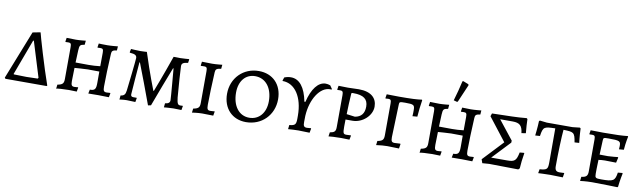

<svg xmlns="http://www.w3.org/2000/svg" viewBox="-43 -1313 6295 1884"><g transform="rotate(10 3104.5 -371.5)"><path d="M28 0H438L444 -5C384 -174 294 -481 289 -508H283L211 -494L20 -10ZM227 -54 102 -57 99 -61 231 -416H238L346 -66L340 -57Z M535 9C537 5 613 0 661 0C691 0 739 2 739 2L746 -38L744 -42C744 -42 725 -39 709 -39C681 -39 674 -50 674 -93L677 -223C677 -223 782 -231 808 -231C843 -231 923 -230 923 -230V-118C923 -54 912 -39 862 -39L854 1L954 0C994 0 1059 2 1059 2L1067 -38L1064 -42C1064 -42 1045 -40 1029 -40C1001 -40 994 -51 994 -93C994 -163 999 -314 1005 -420C1006 -450 1016 -459 1057 -464L1060 -505C1060 -505 995 -498 956 -498C928 -498 870 -499 870 -500L864 -462L866 -458C866 -458 884 -459 894 -459C918 -459 924 -451 924 -417L923 -283C879 -278 848 -276 808 -276L678 -277L683 -398C686 -449 690 -457 736 -464L740 -505C740 -505 680 -498 643 -498C611 -498 550 -500 550 -500L544 -462L547 -458C547 -458 564 -459 574 -459C598 -459 604 -451 604 -417L603 -99C603 -55 590 -41 540 -32Z M1451 14 1480 8C1532 -132 1584 -270 1630 -387H1635C1635 -387 1660 -102 1660 -74C1660 -50 1646 -39 1612 -35L1608 6C1610 6 1669 0 1702 0C1733 0 1782 2 1782 2L1789 -38L1787 -41C1787 -41 1774 -40 1764 -40C1738 -40 1731 -54 1724 -113C1715 -216 1703 -396 1703 -422C1703 -449 1719 -460 1766 -465L1771 -500L1769 -503C1769 -503 1708 -498 1682 -498C1661 -498 1622 -500 1616 -499C1544 -292 1483 -136 1483 -136H1478C1478 -136 1416 -291 1349 -501C1349 -501 1311 -498 1284 -498C1257 -498 1191 -502 1191 -502L1184 -469L1187 -464C1237 -461 1256 -450 1256 -423C1256 -400 1227 -142 1221 -94C1216 -53 1203 -39 1169 -35L1165 6C1165 6 1206 0 1238 0C1266 0 1323 3 1323 3L1330 -37L1328 -40H1296C1278 -40 1270 -47 1270 -64C1270 -84 1295 -387 1295 -387H1300C1347 -268 1398 -130 1451 14Z M1888 9C1888 9 1945 0 1988 0C2026 0 2099 2 2099 2L2106 -38L2104 -42C2104 -42 2082 -39 2063 -39C2035 -39 2028 -50 2028 -93C2028 -163 2033 -313 2039 -420C2041 -450 2051 -459 2096 -464L2100 -505C2100 -505 2037 -498 2000 -498C1965 -498 1904 -500 1898 -500L1893 -462L1895 -458C1895 -458 1916 -459 1928 -459C1952 -459 1958 -450 1958 -417L1957 -99C1957 -55 1944 -41 1893 -32Z M2425 9C2581 9 2698 -108 2698 -266C2698 -411 2605 -507 2465 -507C2311 -507 2195 -391 2195 -233C2195 -88 2287 9 2425 9ZM2449 -39C2348 -39 2280 -126 2280 -260C2280 -376 2343 -451 2438 -451C2542 -451 2612 -365 2612 -231C2612 -115 2546 -39 2449 -39Z M3178 -490C3162 -496 3147 -499 3132 -499C3058 -499 2998 -422 2966 -288H2956C2929 -427 2870 -501 2786 -501C2765 -501 2743 -497 2720 -488L2709 -456L2711 -451C2834 -451 2917 -326 2917 -142V-114C2917 -54 2907 -42 2850 -37L2845 5C2872 3 2911 0 2948 0C2973 0 3024 2 3059 3L3067 -39L3065 -43C3055 -42 3036 -40 3025 -40C2996 -40 2987 -52 2988 -92L2989 -153C2998 -321 3084 -452 3182 -452C3187 -452 3193 -452 3198 -451L3200 -458Z M3248 6C3249 4 3330 0 3374 0C3402 0 3456 2 3456 2L3464 -38L3462 -42C3462 -42 3435 -40 3419 -40C3387 -40 3383 -49 3383 -116L3384 -186H3453C3552 -186 3643 -269 3643 -359C3643 -444 3585 -501 3462 -501C3462 -501 3377 -498 3353 -498C3321 -498 3264 -500 3259 -500L3253 -462L3256 -458C3256 -458 3273 -459 3284 -459C3306 -459 3313 -450 3313 -417L3312 -99C3312 -55 3300 -43 3254 -35ZM3469 -229 3386 -240C3387 -304 3391 -377 3395 -442C3396 -454 3398 -454 3416 -454C3517 -454 3562 -420 3562 -345C3562 -278 3531 -239 3469 -229Z M3723 9C3763 3 3806 0 3833 0C3855 0 3896 2 3950 3L3957 -41L3954 -46C3937 -45 3910 -43 3898 -43C3869 -43 3862 -54 3862 -95L3873 -421C3874 -448 3877 -450 3933 -450C4018 -450 4027 -445 4027 -391C4027 -372 4027 -361 4025 -332L4073 -336C4077 -391 4083 -448 4092 -502L4089 -508C4043 -501 3981 -498 3862 -498C3824 -498 3769 -500 3739 -500L3733 -462L3735 -457C3748 -458 3757 -459 3762 -459C3786 -459 3792 -451 3792 -417L3791 -100C3791 -56 3778 -42 3728 -33Z M4429 -547 4438 -549 4514 -726 4511 -736 4458 -757 4449 -755C4434 -688 4417 -623 4397 -556ZM4156 9C4158 5 4234 0 4282 0C4312 0 4360 2 4360 2L4367 -38L4365 -42C4365 -42 4346 -39 4330 -39C4302 -39 4295 -50 4295 -93L4298 -223C4298 -223 4403 -231 4429 -231C4464 -231 4544 -230 4544 -230V-118C4544 -54 4533 -39 4483 -39L4475 1L4575 0C4615 0 4680 2 4680 2L4688 -38L4685 -42C4685 -42 4666 -40 4650 -40C4622 -40 4615 -51 4615 -93C4615 -163 4620 -314 4626 -420C4627 -450 4637 -459 4678 -464L4681 -505C4681 -505 4616 -498 4577 -498C4549 -498 4491 -499 4491 -500L4485 -462L4487 -458C4487 -458 4505 -459 4515 -459C4539 -459 4545 -451 4545 -417L4544 -283C4500 -278 4469 -276 4429 -276L4299 -277L4304 -398C4307 -449 4311 -457 4357 -464L4361 -505C4361 -505 4301 -498 4264 -498C4232 -498 4171 -500 4171 -500L4165 -462L4168 -458C4168 -458 4185 -459 4195 -459C4219 -459 4225 -451 4225 -417L4224 -99C4224 -55 4211 -41 4161 -32Z M4780 3 4848 -2 5138 2 5151 -11C5153 -52 5160 -116 5169 -165L5166 -168L5123 -164C5106 -81 5090 -66 5016 -66H4856L5025 -245L5026 -265L4878 -452H5002C5073 -452 5099 -427 5107 -354L5150 -361C5145 -409 5142 -464 5141 -500L5133 -508C5086 -503 5029 -500 4988 -499L4789 -494L4779 -465L4957 -236L4767 -34Z M5337 4C5337 4 5414 0 5456 0C5495 0 5582 3 5582 3L5589 -39L5586 -42C5586 -42 5569 -40 5542 -40C5508 -40 5495 -55 5495 -93C5495 -216 5501 -393 5508 -458C5608 -454 5620 -456 5636 -355L5682 -358C5682 -358 5673 -430 5671 -500L5663 -507L5590 -499H5335L5264 -507L5256 -500C5254 -431 5244 -355 5244 -355L5291 -358C5305 -456 5318 -454 5426 -458V-127C5426 -52 5421 -42 5344 -36Z M5755 8C5755 8 5811 0 5876 0C5960 0 6126 5 6126 5L6132 0C6139 -70 6154 -136 6154 -136L6150 -141L6106 -137C6093 -53 6078 -43 5955 -43C5899 -43 5894 -48 5894 -90C5894 -115 5894 -151 5897 -227C5911 -229 5935 -232 5960 -232C6003 -232 6072 -230 6072 -230L6084 -282L6080 -287C6080 -287 6010 -279 5981 -279L5899 -280L5905 -422C5906 -449 5909 -451 5959 -451C6069 -451 6079 -446 6079 -397C6079 -386 6077 -364 6077 -364L6125 -368C6130 -440 6144 -502 6144 -502L6141 -507C6088 -501 6021 -498 5894 -498C5842 -498 5771 -500 5771 -500L5765 -462L5767 -458C5767 -458 5785 -459 5794 -459C5818 -459 5824 -451 5824 -417L5823 -100C5823 -55 5809 -40 5760 -34Z"/></g></svg>

Font: Alegreya SC
Style: Regular
Weight: 400
Designer: Juan Pablo del Peral
Foundry: Huerta Tipografica
Version: Version 2.007;PS 002.007;hotconv 1.0.88;makeotf.lib2.5.64775